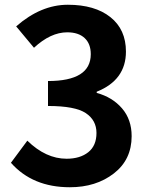

<svg xmlns="http://www.w3.org/2000/svg" viewBox="-20 -774 629 808"><path d="M274 14Q117 14 26 -89L95 -182Q173 -106 260 -106Q317 -106 351.5 -133.5Q386 -161 386 -214.5Q386 -268 341 -298Q296 -328 182 -328V-433Q362 -433 362 -546Q362 -590 336 -614Q310 -638 263 -638Q193 -638 123 -573L48 -663Q152 -754 265.5 -754Q379 -754 444.5 -702Q510 -650 510 -557Q510 -437 387 -388V-383Q453 -365 493.5 -318Q534 -271 534 -201Q534 -102 459 -44Q384 14 274 14Z"/></svg>

Font: Swei Fan Sans CJK TC
Style: Bold
Weight: 700
Version: Version 2.130